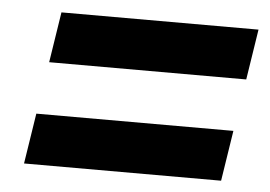

<svg xmlns="http://www.w3.org/2000/svg" viewBox="-37 -581 649 462"><g transform="rotate(5 288.0 -350.0)"><path d="M75 -413 94 -535H570L551 -413ZM36 -165 55 -287H531L512 -165Z"/></g></svg>

Font: MuseoModerno SemiBold
Style: Italic
Weight: 600
Italic angle: -9°
Designer: Pablo Cosgaya, Héctor Gatti, Marcela Romero, and the Authors of The MuseoModerno Project.
Foundry: Omnibus-Type Team
Version: Version 1.003